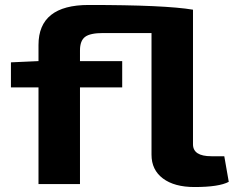

<svg xmlns="http://www.w3.org/2000/svg" viewBox="-20 -741 948 773"><path d="M883 -112 901 -9Q862 12 763 12Q682 12 636 -22.5Q590 -57 590 -118V-608H395Q343 -608 322.5 -592.5Q302 -577 302 -538V-495H472V-389H302V0H135V-389H24V-490L135 -495V-560Q135 -721 337 -721Q645 -721 757 -702V-160Q757 -112 831 -112Z"/></svg>

Font: Exo 2 Expanded
Style: Bold
Weight: 700
Width: 7
Designer: Natanael Gama
Version: Version 1.001;PS 001.001;hotconv 1.0.70;makeotf.lib2.5.58329